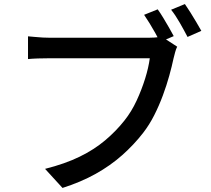

<svg xmlns="http://www.w3.org/2000/svg" viewBox="-20 -882 1040 946"><path d="M757 -836Q770 -818 784.5 -794Q799 -770 812.5 -746.5Q826 -723 836 -704L768 -675Q758 -696 745 -719.5Q732 -743 717.5 -766.5Q703 -790 690 -809ZM891 -862Q903 -845 918 -821Q933 -797 947.5 -772.5Q962 -748 972 -730L904 -700Q888 -731 866 -769.5Q844 -808 823 -834ZM853 -652Q847 -640 843 -625Q839 -610 835 -594Q827 -556 814 -509Q801 -462 782.5 -412Q764 -362 740 -314.5Q716 -267 685 -227Q640 -169 582 -117.5Q524 -66 451.5 -25.5Q379 15 288 44L202 -50Q301 -75 372.5 -110Q444 -145 498 -190.5Q552 -236 593 -288Q628 -332 653 -386Q678 -440 695 -494.5Q712 -549 718 -595Q703 -595 666 -595Q629 -595 579 -595Q529 -595 474.5 -595Q420 -595 369.5 -595Q319 -595 281 -595Q243 -595 226 -595Q195 -595 166.5 -594Q138 -593 118 -591V-703Q133 -702 152 -700Q171 -698 191 -697Q211 -696 227 -696Q241 -696 271 -696Q301 -696 342 -696Q383 -696 429 -696Q475 -696 520.5 -696Q566 -696 605.5 -696Q645 -696 673 -696Q701 -696 711 -696Q725 -696 742 -697Q759 -698 776 -702Z"/></svg>

Font: Noto Sans KR Medium
Style: Regular
Weight: 500
Designer: Ryoko NISHIZUKA  (kana, bopomofo & ideographs); Paul D. Hunt (Latin, Greek & Cyrillic); Sandoll Communications , Soo-you
Foundry: Adobe
Version: Version 2.004-H2;hotconv 1.0.118;makeotfexe 2.5.65603